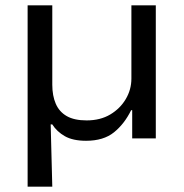

<svg xmlns="http://www.w3.org/2000/svg" viewBox="-20 -516 686 716"><path d="M83 180V-496H175V-200Q175 -159 188 -129Q201 -99 229 -83Q257 -67 303 -67Q354 -67 391 -89Q428 -111 449 -146.5Q470 -182 470 -223V-496H561V0H473V-105H469Q444 -54 405 -22.5Q366 9 301 9Q252 9 222 -8Q192 -25 175 -52H169L175 180Z"/></svg>

Font: Nunito Sans 7pt SemiExpanded
Style: Regular
Weight: 400
Width: 6
Designer: Vernon Adams
Foundry: Vernon Adams
Version: Version 3.101;gftools[0.9.27]